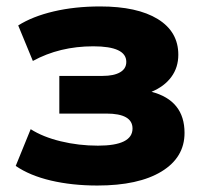

<svg xmlns="http://www.w3.org/2000/svg" viewBox="-20 -570 633 602"><path d="M29.3 -49.8 76.2 -165Q114.3 -140.6 170.4 -127Q226.6 -113.3 287.1 -113.3Q395.5 -113.3 395.5 -167Q395.5 -213.9 313.5 -213.9H166V-332H301.8Q336.9 -332 356.4 -343.3Q376 -354.5 376 -376Q376 -424.8 272.5 -424.8Q167 -424.8 83 -378.9L37.1 -490.2Q82 -518.6 148.4 -534.2Q214.8 -549.8 293.9 -549.8Q410.2 -549.8 474.6 -510.3Q539.1 -470.7 539.1 -398.4Q539.1 -358.4 517.1 -328.6Q495.1 -298.8 455.1 -282.2Q558.6 -254.9 558.6 -153.3Q558.6 -76.2 486.3 -32.2Q414.1 11.7 285.2 11.7Q206.1 11.7 139.6 -3.9Q73.2 -19.5 29.3 -49.8Z"/></svg>

Font: Min Sans Black
Style: Regular
Weight: 900
Designer: Jinseong-Kim, NotoSansCJK, Nunito
Foundry: Jinseong-Kim
Version: Version 1.000